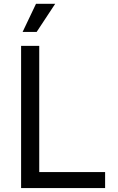

<svg xmlns="http://www.w3.org/2000/svg" viewBox="-20 -962 605 982"><path d="M87.9 0V-727.5H180.7V-82H517.6V0ZM95.7 -798.8 164.1 -942.4H262.2L167.5 -798.8Z"/></svg>

Font: Inter-Regular
Style: Regular
Weight: 400
Designer: Rasmus Andersson
Foundry: rsms
Version: Version 4.000;git-a52131595